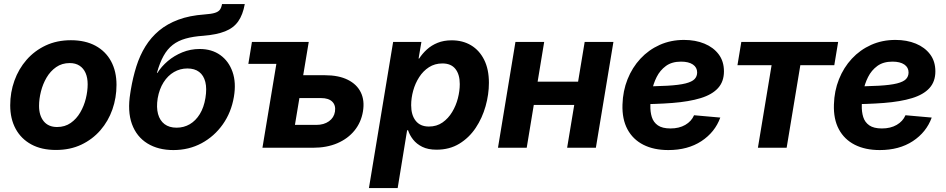

<svg xmlns="http://www.w3.org/2000/svg" viewBox="-20 -748 4790 972"><path d="M263.2 11.2Q190.4 11.2 138.7 -16.8Q86.9 -44.9 59.3 -95.7Q31.7 -146.5 31.7 -214.8Q31.7 -280.3 53 -339.6Q74.2 -398.9 114.5 -445.1Q154.8 -491.2 211.4 -517.8Q268.1 -544.4 338.9 -544.4Q411.6 -544.4 463.4 -516.4Q515.1 -488.3 542.5 -437.5Q569.8 -386.7 569.8 -318.4Q569.8 -253.4 549.1 -194.1Q528.3 -134.8 488.3 -88.6Q448.2 -42.5 391.6 -15.6Q335 11.2 263.2 11.2ZM269 -105Q308.6 -105 337.9 -125.5Q367.2 -146 386.2 -178.7Q405.3 -211.4 414.6 -249.3Q423.8 -287.1 423.8 -321.3Q423.8 -354.5 413.3 -378.4Q402.8 -402.3 382.6 -415.5Q362.3 -428.7 333 -428.7Q293.5 -428.7 264.2 -408.2Q234.9 -387.7 215.8 -355.2Q196.8 -322.8 187.3 -284.9Q177.7 -247.1 177.7 -211.9Q177.7 -163.1 201.4 -134Q225.1 -105 269 -105Z M857.9 11.7Q780.8 11.7 726.1 -22Q671.4 -55.7 647.9 -120.1Q624.5 -184.6 639.6 -276.4L642.1 -292.5Q652.8 -356.4 670.4 -412.1Q688 -467.8 716.3 -513.4Q744.6 -559.1 785.6 -593.3Q826.7 -627.4 883.1 -648.4Q939.5 -669.4 1014.6 -674.8Q1049.8 -677.2 1067.9 -682.9Q1085.9 -688.5 1093.5 -699.2Q1101.1 -710 1104 -727.5H1219.2Q1209.5 -673.3 1186 -639.9Q1162.6 -606.4 1119.6 -589.4Q1076.7 -572.3 1009.3 -566.9Q958 -563.5 919.9 -552.7Q881.8 -542 854.5 -520.8Q827.1 -499.5 807.9 -464.8Q788.6 -430.2 774.4 -378.9H776.9Q796.9 -411.1 829.3 -438.7Q861.8 -466.3 903.3 -483.2Q944.8 -500 990.7 -500Q1052.2 -500 1095.2 -469.2Q1138.2 -438.5 1157.2 -384Q1176.3 -329.6 1164.1 -257.8Q1150.9 -179.2 1107.9 -118.4Q1064.9 -57.6 1000.5 -22.9Q936 11.7 857.9 11.7ZM874 -101.6Q910.6 -101.6 940.7 -119.1Q970.7 -136.7 991.5 -170.4Q1012.2 -204.1 1020 -252Q1027.8 -299.8 1019.5 -333Q1011.2 -366.2 988.3 -383.8Q965.3 -401.4 928.7 -401.4Q892.1 -401.4 860.8 -383.3Q829.6 -365.2 808.1 -331.3Q786.6 -297.4 778.3 -250.5Q771 -204.6 780 -171.1Q789.1 -137.7 813 -119.6Q836.9 -101.6 874 -101.6Z M1237.3 -424.8 1255.4 -535.6H1448.7L1430.2 -424.8ZM1464.4 -367.2H1624.5Q1694.3 -367.2 1740.5 -344.2Q1786.6 -321.3 1806.6 -280.3Q1826.7 -239.3 1817.4 -183.6Q1808.1 -128.4 1774.7 -87.2Q1741.2 -45.9 1687.7 -22.9Q1634.3 0 1564.5 0H1308.6L1397.5 -535.6H1543L1473.1 -115.7H1581.1Q1619.6 -115.7 1645.3 -134Q1670.9 -152.3 1675.8 -183.1Q1680.7 -214.8 1662.1 -233.2Q1643.6 -251.5 1605.5 -251.5H1444.8Z M1847.7 204.1 1970.2 -535.6H2113.3L2099.1 -451.7H2102.1Q2117.7 -476.1 2140.9 -497.3Q2164.1 -518.6 2195.3 -531.2Q2226.6 -543.9 2266.6 -543.9Q2322.3 -543.9 2364.5 -518.8Q2406.7 -493.7 2430.9 -445.6Q2455.1 -397.5 2455.1 -328.6Q2455.1 -270 2438.2 -210.2Q2421.4 -150.4 2388.2 -100.6Q2355 -50.8 2305.4 -20.5Q2255.9 9.8 2189.9 9.8Q2147 9.8 2117.9 -4.6Q2088.9 -19 2071.3 -41.5Q2053.7 -64 2045.9 -88.4H2041L1993.2 204.1ZM2151.4 -107.4Q2190.9 -107.4 2220.2 -127.9Q2249.5 -148.4 2269 -180.9Q2288.6 -213.4 2298.1 -250.7Q2307.6 -288.1 2307.6 -322.3Q2307.6 -371.1 2285.6 -398.9Q2263.7 -426.8 2219.7 -426.8Q2181.2 -426.8 2151.6 -407.7Q2122.1 -388.7 2102.1 -357.4Q2082 -326.2 2071.8 -289.1Q2061.5 -252 2061.5 -215.3Q2061.5 -165.5 2084.5 -136.5Q2107.4 -107.4 2151.4 -107.4Z M2946.8 -334.5 2927.2 -216.8H2641.6L2661.1 -334.5ZM2734.9 -535.6 2646.5 0H2501L2589.4 -535.6ZM3085.4 -535.6 2996.6 0H2851.1L2939.9 -535.6Z M3363.3 11.7Q3290 11.7 3237.1 -15.1Q3184.1 -42 3156.5 -93.5Q3128.9 -145 3131.3 -218.8Q3133.3 -287.6 3157 -346.9Q3180.7 -406.2 3222.2 -450.9Q3263.7 -495.6 3319.8 -520.8Q3376 -545.9 3442.9 -545.9Q3500.5 -545.9 3546.1 -527.1Q3591.8 -508.3 3618.4 -472.9Q3645 -437.5 3645 -386.7Q3645 -335 3615 -302Q3585 -269 3526.9 -251.2Q3468.8 -233.4 3384.3 -226.8Q3299.8 -220.2 3189.9 -220.2L3205.1 -310.5Q3298.8 -310.5 3358.4 -314Q3418 -317.4 3450.7 -325.7Q3483.4 -334 3496.3 -347.7Q3509.3 -361.3 3509.3 -381.3Q3509.3 -406.7 3487.8 -421.4Q3466.3 -436 3427.7 -436Q3381.3 -436 3351.3 -414.1Q3321.3 -392.1 3304.2 -357.9Q3287.1 -323.7 3280 -285.9Q3272.9 -248 3272.5 -215.3Q3271.5 -182.1 3279.8 -155.5Q3288.1 -128.9 3310.5 -113.3Q3333 -97.7 3374.5 -97.7Q3418 -97.7 3449.2 -115.7Q3480.5 -133.8 3493.7 -164.6L3626.5 -152.8Q3599.6 -78.6 3530.8 -33.4Q3461.9 11.7 3363.3 11.7Z M3816.9 0 3886.2 -418H3713.4L3732.9 -535.6H4223.1L4203.6 -418H4031.7L3962.4 0Z M4433.6 11.7Q4360.4 11.7 4307.4 -15.1Q4254.4 -42 4226.8 -93.5Q4199.2 -145 4201.7 -218.8Q4203.6 -287.6 4227.3 -346.9Q4251 -406.2 4292.5 -450.9Q4334 -495.6 4390.1 -520.8Q4446.3 -545.9 4513.2 -545.9Q4570.8 -545.9 4616.5 -527.1Q4662.1 -508.3 4688.7 -472.9Q4715.3 -437.5 4715.3 -386.7Q4715.3 -335 4685.3 -302Q4655.3 -269 4597.2 -251.2Q4539.1 -233.4 4454.6 -226.8Q4370.1 -220.2 4260.3 -220.2L4275.4 -310.5Q4369.1 -310.5 4428.7 -314Q4488.3 -317.4 4521 -325.7Q4553.7 -334 4566.7 -347.7Q4579.6 -361.3 4579.6 -381.3Q4579.6 -406.7 4558.1 -421.4Q4536.6 -436 4498 -436Q4451.7 -436 4421.6 -414.1Q4391.6 -392.1 4374.5 -357.9Q4357.4 -323.7 4350.3 -285.9Q4343.3 -248 4342.8 -215.3Q4341.8 -182.1 4350.1 -155.5Q4358.4 -128.9 4380.9 -113.3Q4403.3 -97.7 4444.8 -97.7Q4488.3 -97.7 4519.5 -115.7Q4550.8 -133.8 4564 -164.6L4696.8 -152.8Q4669.9 -78.6 4601.1 -33.4Q4532.2 11.7 4433.6 11.7Z"/></svg>

Font: Inter 20pt
Style: Bold Italic
Weight: 700
Italic angle: -9.3988°
Version: Version 4.001;git-66647c0bb